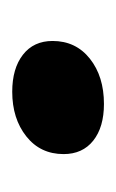

<svg xmlns="http://www.w3.org/2000/svg" viewBox="42 -351 190 314"><g transform="rotate(-90 137.0 -194.0)"><path d="M42 -185Q42 -223 71 -246Q100 -269 144 -269Q182 -269 204.5 -251.5Q227 -234 227 -203Q227 -165 198 -142Q169 -119 124 -119Q86 -119 64 -136.5Q42 -154 42 -185Z"/></g></svg>

Font: Unna
Style: Bold Italic
Weight: 700
Italic angle: -8.05°
Designer: Jorge de Buen Unna
Foundry: Omnibus-Type
Version: Version 2.008